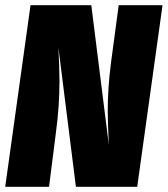

<svg xmlns="http://www.w3.org/2000/svg" viewBox="-20 -716 643 736"><path d="M506 0H271L204 -533Q208 -451 208 -406Q208 -309 195 -213L168 0H0L97 -696H330L397 -162Q393 -254 393 -291Q393 -377 405 -472L435 -696H603Z"/></svg>

Font: Fira Sans Condensed Black
Style: Italic
Weight: 900
Width: 3
Italic angle: -8°
Designer: Carrois Corporate & Edenspiekermann AG
Foundry: Carrois Corporate GbR & Edenspiekermann AG
Version: Version 4.203